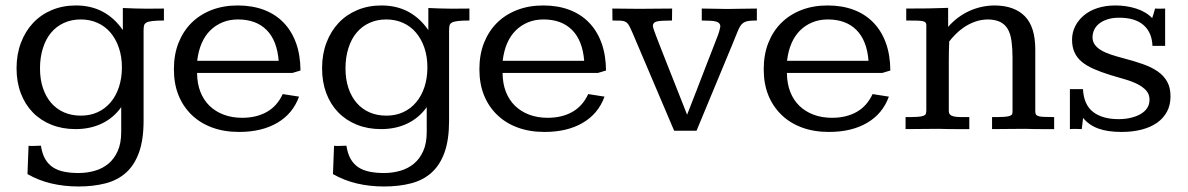

<svg xmlns="http://www.w3.org/2000/svg" viewBox="-20 -468 4306 696"><path d="M272.5 -397.5Q239.3 -397.5 211.9 -385Q184.6 -372.6 165.3 -349.6Q146 -326.7 135.5 -293.2Q125 -259.8 125 -220.2Q125 -180.7 135.5 -149.2Q146 -117.7 165.3 -95.2Q184.6 -72.8 211.9 -60.8Q239.3 -48.8 273.4 -48.8Q307.1 -48.8 334.5 -61.5Q361.8 -74.2 381.1 -97.2Q400.4 -120.1 411.1 -152.3Q421.9 -184.6 421.9 -224.1Q421.9 -262.2 411.1 -294.2Q400.4 -326.2 380.9 -349.4Q361.3 -372.6 333.7 -385Q306.2 -397.5 272.5 -397.5ZM425.3 -439Q447.3 -438 468.8 -437.3Q490.2 -436.5 512.2 -436.5Q531.2 -436.5 545.7 -436.8Q560.1 -437 574.2 -437V-393.6Q547.4 -393.6 532.5 -391.8Q517.6 -390.1 510.5 -386Q503.4 -381.8 502 -374.8Q500.5 -367.7 500.5 -356.4V-30.3Q500.5 38.1 484.1 84Q467.8 129.9 437.3 157.5Q406.7 185.1 363 196.5Q319.3 208 264.2 208Q212.4 208 166 197Q119.6 186 79.6 163.1L83.5 60.5Q84.5 61 91.8 61Q96.7 61 103.3 61Q109.9 61 115.2 60.5Q121.6 60.5 128.4 60.1Q132.8 89.4 143.8 108.4Q154.8 127.4 172.1 138.7Q189.5 149.9 212.6 154.5Q235.8 159.2 264.6 159.2Q295.4 159.2 323.5 151.1Q351.6 143.1 372.8 125.5Q394 107.9 406.7 79.6Q419.4 51.3 419.4 10.3V-79.6Q391.6 -40.5 349.4 -20.3Q307.1 0 253.9 0Q205.6 0 166.3 -15.9Q127 -31.7 98.9 -60.5Q70.8 -89.4 55.4 -130.1Q40 -170.9 40 -220.7Q40 -271 55.9 -313Q71.8 -355 100.1 -385Q128.4 -415 168 -431.6Q207.5 -448.2 255.4 -448.2Q310.1 -448.2 352.5 -425.5Q395 -402.8 425.3 -358.9Z M1040 -203.6H694.3Q694.8 -164.6 706.5 -134.8Q718.3 -105 739.7 -84.2Q761.2 -63.5 791.3 -52.2Q821.3 -41 857.9 -41Q909.2 -41 946.8 -62Q984.4 -83 1004.9 -127L1064 -117.7Q1041.5 -55.7 985.1 -22.7Q928.7 10.3 846.7 10.3Q791.5 10.3 747.6 -6.3Q703.6 -22.9 673.1 -53.2Q642.6 -83.5 626.5 -124.3Q610.4 -165 610.4 -217.3Q610.4 -270 627 -312.3Q643.6 -354.5 673.8 -384.8Q704.1 -415 746.8 -431.6Q789.6 -448.2 841.8 -448.2Q894.5 -448.2 936.5 -432.4Q978.5 -416.5 1007.8 -386.2Q1037.1 -356 1053 -312.5Q1068.8 -269 1069.3 -212.4ZM990.2 -247.6Q984.4 -321.3 946.3 -359.4Q908.2 -397.5 842.8 -397.5Q812 -397.5 786.6 -387Q761.2 -376.5 742.2 -357.7Q723.1 -338.9 711.2 -311.5Q699.2 -284.2 694.8 -247.6Z M1379.9 -397.5Q1346.7 -397.5 1319.3 -385Q1292 -372.6 1272.7 -349.6Q1253.4 -326.7 1242.9 -293.2Q1232.4 -259.8 1232.4 -220.2Q1232.4 -180.7 1242.9 -149.2Q1253.4 -117.7 1272.7 -95.2Q1292 -72.8 1319.3 -60.8Q1346.7 -48.8 1380.9 -48.8Q1414.6 -48.8 1441.9 -61.5Q1469.2 -74.2 1488.5 -97.2Q1507.8 -120.1 1518.6 -152.3Q1529.3 -184.6 1529.3 -224.1Q1529.3 -262.2 1518.6 -294.2Q1507.8 -326.2 1488.3 -349.4Q1468.8 -372.6 1441.2 -385Q1413.6 -397.5 1379.9 -397.5ZM1532.7 -439Q1554.7 -438 1576.2 -437.3Q1597.7 -436.5 1619.6 -436.5Q1638.7 -436.5 1653.1 -436.8Q1667.5 -437 1681.6 -437V-393.6Q1654.8 -393.6 1639.9 -391.8Q1625 -390.1 1617.9 -386Q1610.8 -381.8 1609.4 -374.8Q1607.9 -367.7 1607.9 -356.4V-30.3Q1607.9 38.1 1591.6 84Q1575.2 129.9 1544.7 157.5Q1514.2 185.1 1470.5 196.5Q1426.8 208 1371.6 208Q1319.8 208 1273.4 197Q1227.1 186 1187 163.1L1190.9 60.5Q1191.9 61 1199.2 61Q1204.1 61 1210.7 61Q1217.3 61 1222.7 60.5Q1229 60.5 1235.8 60.1Q1240.2 89.4 1251.2 108.4Q1262.2 127.4 1279.5 138.7Q1296.9 149.9 1320.1 154.5Q1343.3 159.2 1372.1 159.2Q1402.8 159.2 1430.9 151.1Q1459 143.1 1480.2 125.5Q1501.5 107.9 1514.2 79.6Q1526.9 51.3 1526.9 10.3V-79.6Q1499 -40.5 1456.8 -20.3Q1414.6 0 1361.3 0Q1313 0 1273.7 -15.9Q1234.4 -31.7 1206.3 -60.5Q1178.2 -89.4 1162.8 -130.1Q1147.5 -170.9 1147.5 -220.7Q1147.5 -271 1163.3 -313Q1179.2 -355 1207.5 -385Q1235.8 -415 1275.4 -431.6Q1314.9 -448.2 1362.8 -448.2Q1417.5 -448.2 1460 -425.5Q1502.4 -402.8 1532.7 -358.9Z M2147.5 -203.6H1801.8Q1802.2 -164.6 1814 -134.8Q1825.7 -105 1847.2 -84.2Q1868.7 -63.5 1898.7 -52.2Q1928.7 -41 1965.3 -41Q2016.6 -41 2054.2 -62Q2091.8 -83 2112.3 -127L2171.4 -117.7Q2148.9 -55.7 2092.5 -22.7Q2036.1 10.3 1954.1 10.3Q1898.9 10.3 1855 -6.3Q1811 -22.9 1780.5 -53.2Q1750 -83.5 1733.9 -124.3Q1717.8 -165 1717.8 -217.3Q1717.8 -270 1734.4 -312.3Q1751 -354.5 1781.2 -384.8Q1811.5 -415 1854.2 -431.6Q1897 -448.2 1949.2 -448.2Q2002 -448.2 2043.9 -432.4Q2085.9 -416.5 2115.2 -386.2Q2144.5 -356 2160.4 -312.5Q2176.3 -269 2176.8 -212.4ZM2097.7 -247.6Q2091.8 -321.3 2053.7 -359.4Q2015.6 -397.5 1950.2 -397.5Q1919.4 -397.5 1894 -387Q1868.7 -376.5 1849.6 -357.7Q1830.6 -338.9 1818.6 -311.5Q1806.6 -284.2 1802.2 -247.6Z M2273.4 -347.7Q2265.6 -365.7 2260.5 -375Q2255.4 -384.3 2248.3 -388.4Q2241.2 -392.6 2230.2 -393.1Q2219.2 -393.6 2200.2 -393.6L2199.7 -437Q2225.1 -437 2250 -436.5Q2274.9 -436 2297.9 -436Q2320.8 -436 2350.3 -436.5Q2379.9 -437 2416.5 -437L2416 -393.6Q2376.5 -393.6 2361.8 -390.4Q2347.2 -387.2 2346.7 -375Q2347.2 -368.2 2350.6 -358.6Q2354 -349.1 2359.4 -335Q2366.2 -317.9 2374.5 -296.1Q2382.8 -274.4 2392.1 -251.2Q2401.4 -228 2410.6 -204.3Q2419.9 -180.7 2428.7 -158.7Q2449.2 -106.9 2470.7 -52.2Q2471.2 -53.7 2476.1 -65.9Q2481 -78.1 2488.5 -97.7Q2496.1 -117.2 2505.6 -141.6Q2515.1 -166 2524.9 -191.7Q2534.7 -217.3 2544.2 -241.7Q2553.7 -266.1 2561.3 -285.4Q2568.8 -304.7 2573.7 -317.6Q2578.6 -330.6 2579.1 -331.5Q2584.5 -344.7 2587.4 -355.2Q2590.3 -365.7 2591.3 -373Q2590.8 -379.4 2587.2 -383.5Q2583.5 -387.7 2575.7 -389.9Q2567.9 -392.1 2555.2 -392.8Q2542.5 -393.6 2523.9 -393.6V-437Q2548.8 -437 2570.6 -436.3Q2592.3 -435.5 2615.2 -435.5Q2641.6 -435.5 2668.7 -436.3Q2695.8 -437 2723.6 -437V-393.6Q2708 -393.6 2697.8 -392.6Q2687.5 -391.6 2680.4 -388.4Q2673.3 -385.3 2668.2 -379.6Q2663.1 -374 2658.4 -364.3Q2653.8 -354.5 2648.2 -340.1Q2642.6 -325.7 2634.3 -305.7L2504.9 5.9H2423.8Z M3178.2 -203.6H2832.5Q2833 -164.6 2844.7 -134.8Q2856.4 -105 2877.9 -84.2Q2899.4 -63.5 2929.4 -52.2Q2959.5 -41 2996.1 -41Q3047.4 -41 3085 -62Q3122.6 -83 3143.1 -127L3202.1 -117.7Q3179.7 -55.7 3123.3 -22.7Q3066.9 10.3 2984.9 10.3Q2929.7 10.3 2885.7 -6.3Q2841.8 -22.9 2811.3 -53.2Q2780.8 -83.5 2764.6 -124.3Q2748.5 -165 2748.5 -217.3Q2748.5 -270 2765.1 -312.3Q2781.7 -354.5 2812 -384.8Q2842.3 -415 2885 -431.6Q2927.7 -448.2 2980 -448.2Q3032.7 -448.2 3074.7 -432.4Q3116.7 -416.5 3146 -386.2Q3175.3 -356 3191.2 -312.5Q3207 -269 3207.5 -212.4ZM3128.4 -247.6Q3122.6 -321.3 3084.5 -359.4Q3046.4 -397.5 2981 -397.5Q2950.2 -397.5 2924.8 -387Q2899.4 -376.5 2880.4 -357.7Q2861.3 -338.9 2849.4 -311.5Q2837.4 -284.2 2833 -247.6Z M3262.7 -43.5Q3290 -43.5 3305.2 -44.4Q3320.3 -45.4 3327.6 -48.3Q3335 -51.3 3336.4 -56.2Q3337.9 -61 3337.9 -68.8V-377.4Q3337.9 -383.3 3334.7 -386.7Q3331.5 -390.1 3323.5 -391.6Q3315.4 -393.1 3301.5 -393.3Q3287.6 -393.6 3265.1 -393.6V-437Q3308.6 -437 3345.2 -437.5Q3381.8 -438 3417 -439.5V-370.6Q3450.2 -408.2 3493.4 -428Q3536.6 -447.8 3585.4 -448.2Q3656.7 -447.8 3694.8 -409.4Q3732.9 -371.1 3732.9 -288.1V-63.5Q3732.9 -55.7 3736.3 -51.8Q3739.7 -47.9 3747.8 -46.1Q3755.9 -44.4 3769 -44.2Q3782.2 -43.9 3801.3 -43.5V0Q3789.6 0 3778.1 0Q3766.6 0 3754.2 0Q3741.7 0 3727.8 -0.2Q3713.9 -0.5 3696.8 -1Q3661.1 -1 3632.8 -0.5Q3604.5 0 3576.2 0V-43.5Q3604 -43.5 3619.1 -44.4Q3634.3 -45.4 3641.1 -48.1Q3647.9 -50.8 3649.2 -54.9Q3650.4 -59.1 3650.4 -65.9V-259.8Q3650.4 -292.5 3646.7 -319.1Q3643.1 -345.7 3633.1 -362.8Q3623 -379.9 3605.7 -388.4Q3588.4 -397 3561 -397.5Q3534.7 -397 3512.7 -388.7Q3490.7 -380.4 3473.4 -368.4Q3456.1 -356.4 3443.1 -343Q3430.2 -329.6 3420.9 -317.9Q3419.4 -281.7 3419.4 -243.7V-66.4Q3419.4 -57.6 3423.6 -53Q3427.7 -48.3 3436.8 -46.1Q3445.8 -43.9 3459.7 -43.7Q3473.6 -43.5 3493.7 -43.5V0Q3481 0 3468.8 0Q3456.5 0 3443.6 0Q3430.7 0 3415.8 -0.2Q3400.9 -0.5 3383.3 -1Q3346.7 -1 3318.4 -0.5Q3290 0 3262.7 0Z M4203.6 -301.8H4157.7Q4155.8 -350.6 4125.2 -377.2Q4094.7 -403.8 4037.1 -403.8Q4012.7 -403.8 3994.6 -397.9Q3976.6 -392.1 3964.4 -382.3Q3952.1 -372.6 3946.3 -359.6Q3940.4 -346.7 3940.4 -333Q3940.4 -317.9 3948.5 -306.4Q3956.5 -294.9 3971.2 -286.1Q3985.8 -277.3 4006.1 -270.5Q4026.4 -263.7 4050.8 -257.3Q4090.3 -247.1 4122.3 -235.8Q4154.3 -224.6 4176.5 -209.2Q4198.7 -193.8 4210.9 -172.1Q4223.1 -150.4 4223.1 -118.7Q4223.1 -87.4 4210.4 -63.5Q4197.8 -39.6 4174.6 -23.2Q4151.4 -6.8 4118.7 1.7Q4085.9 10.3 4045.9 10.3Q3995.1 10.3 3961.4 -2Q3927.7 -14.2 3906.2 -40.5L3901.4 0Q3890.1 -0.5 3879.9 -0.7Q3869.6 -1 3858.4 0V-145H3905.8Q3908.7 -88.4 3942.4 -62.3Q3976.1 -36.1 4034.7 -36.1Q4059.6 -36.1 4080.3 -41.3Q4101.1 -46.4 4115.7 -55.2Q4130.4 -64 4138.7 -76.7Q4147 -89.4 4147 -106.9Q4147 -126 4135.5 -139.2Q4124 -152.3 4104.7 -162.4Q4085.4 -172.4 4059.8 -179.9Q4034.2 -187.5 4005.9 -195.8Q3971.2 -206.5 3945.1 -218Q3918.9 -229.5 3901.4 -244.1Q3883.8 -258.8 3875 -278.3Q3866.2 -297.9 3866.2 -324.2Q3866.2 -349.6 3877.2 -372.1Q3888.2 -394.5 3908.7 -411.9Q3929.2 -429.2 3958.3 -438.7Q3987.3 -448.2 4023.4 -448.2Q4063.5 -448.2 4099.1 -436.8Q4134.8 -425.3 4156.7 -402.3Q4156.7 -402.8 4158.4 -408Q4160.2 -413.1 4162.1 -419.4Q4164.1 -426.8 4167 -437Q4175.8 -436.5 4183.6 -436.5Q4190.4 -436.5 4196 -436.8Q4201.7 -437 4203.6 -437Z"/></svg>

Font: Kameron
Style: Regular
Weight: 400
Version: Version 1.000